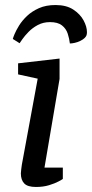

<svg xmlns="http://www.w3.org/2000/svg" viewBox="-20 -739 366 764"><path d="M201 -719Q244 -719 271.5 -701Q299 -683 312.5 -658Q326 -633 326 -611Q326 -603 324 -598Q322 -593 317 -588Q311 -582 300 -576.5Q289 -571 277.5 -568.5Q266 -566 258 -566Q256 -585 249.5 -605Q243 -625 226.5 -638Q210 -651 179 -651Q152 -651 130.5 -639.5Q109 -628 93.5 -612Q78 -596 69 -583Q60 -570 58 -567L31 -584Q32 -589 38 -603.5Q44 -618 56 -637.5Q68 -657 87.5 -675.5Q107 -694 135 -706.5Q163 -719 201 -719ZM123 5Q90 5 76.5 -9Q63 -23 63 -49Q63 -55 64.5 -65.5Q66 -76 67 -84L130 -426L52 -443V-487L217 -506V-425L157 -72H230V-27Q228 -25 213 -17Q198 -9 175 -2Q152 5 123 5Z"/></svg>

Font: Faustina Light Medium
Style: Italic
Weight: 500
Italic angle: -8°
Version: Version 1.200